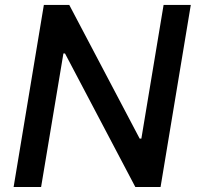

<svg xmlns="http://www.w3.org/2000/svg" viewBox="-20 -747 787 767"><path d="M742.2 -727.3H633.5L544.7 -193.2H538L256.7 -727.3H155.2L34.4 0H144.2L233.3 -533.4H239.7L520.6 0H621.4Z"/></svg>

Font: Margiela Sans Medium
Style: Italic
Weight: 500
Italic angle: -9.39999°
Designer: Stefan Endress, Andreas Faust
Version: Version 1.100;FEAKit 1.0